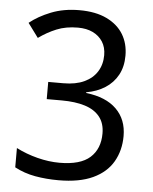

<svg xmlns="http://www.w3.org/2000/svg" viewBox="-53 -768 656 823"><g transform="rotate(5 275.5 -357.0)"><path d="M229 10Q176 10 128.5 1.5Q81 -7 40 -29V-112Q83 -90 132 -77.5Q181 -65 227 -65Q317 -65 358.5 -102.5Q400 -140 400 -206Q400 -250 377.5 -278Q355 -306 313.5 -319Q272 -332 214 -332H149V-406H214Q267 -406 303.5 -423Q340 -440 359 -470.5Q378 -501 378 -541Q378 -575 362.5 -599Q347 -623 320 -636Q293 -649 256 -649Q204 -649 164 -632.5Q124 -616 88 -590L43 -651Q80 -681 134 -702.5Q188 -724 256 -724Q326 -724 373.5 -701Q421 -678 445 -638.5Q469 -599 469 -547Q469 -499 449.5 -463.5Q430 -428 395.5 -406Q361 -384 315 -376V-373Q401 -363 446 -318.5Q491 -274 491 -203Q491 -141 463 -92.5Q435 -44 377 -17Q319 10 229 10Z"/></g></svg>

Font: lkorean25
Style: Book
Weight: 400
Designer: Jelle Bosma - Monotype Design Team
Foundry: Monotype Imaging Inc.
Version: Version 2.003